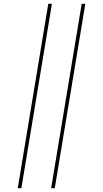

<svg xmlns="http://www.w3.org/2000/svg" viewBox="-20 -843 540 1006"><path d="M248 143 408 -823H427L267 143ZM73 143 233 -823H252L92 143Z"/></svg>

Font: Iosevka Slab Thin Oblique
Style: Regular
Weight: 100
Italic angle: -9°
Monospace: yes
Designer: Belleve Invis
Foundry: Belleve Invis
Version: Version 11.1.0; ttfautohint (v1.8.3)